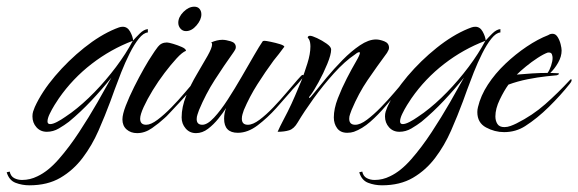

<svg xmlns="http://www.w3.org/2000/svg" viewBox="-103 -394 1729 574"><path d="M-15 160Q-37 160 -56.5 152.5Q-76 145 -83 121L-74 119Q-71 133 -60.5 138.5Q-50 144 -37 144Q-13 144 9 133Q41 118 72.5 82Q104 46 133.5 1Q163 -44 188 -87.5Q213 -131 230 -162Q202 -127 170 -93Q138 -59 103 -30Q90 -20 73 -10Q56 0 37 0Q18 0 6 -13.5Q-6 -27 -6 -46Q-6 -54 -4 -60.5Q-2 -67 1 -74Q22 -120 61.5 -166.5Q101 -213 148.5 -251Q196 -289 242 -308Q247 -310 252.5 -312Q258 -314 264 -314Q278 -314 286 -299.5Q294 -285 295 -273Q302 -281 314.5 -293.5Q327 -306 339 -307V-297Q326 -296 312 -278.5Q298 -261 284.5 -234Q271 -207 259.5 -178Q248 -149 239.5 -125.5Q231 -102 227 -91Q211 -48 191.5 -3.5Q172 41 144 78Q116 115 77.5 137.5Q39 160 -15 160ZM47 -23Q55 -23 67.5 -29.5Q80 -36 92 -44.5Q104 -53 110 -57Q145 -83 179.5 -118.5Q214 -154 244 -194Q274 -234 294 -272Q228 -247 171 -203Q114 -159 73 -100Q68 -93 60 -80Q52 -67 45.5 -53.5Q39 -40 39 -31Q39 -23 47 -23Z M453 -301Q443 -301 436.5 -308.5Q430 -316 430 -326Q430 -343 445.5 -358.5Q461 -374 478 -374Q488 -374 493.5 -367.5Q499 -361 499 -351Q499 -335 484.5 -318Q470 -301 453 -301ZM307 4Q288 4 275.5 -7Q263 -18 263 -37Q263 -52 273 -78Q283 -104 298 -134Q313 -164 327.5 -189.5Q342 -215 351 -228Q359 -241 369 -254Q379 -267 396 -267Q401 -267 414.5 -263Q428 -259 440.5 -253.5Q453 -248 453 -242Q442 -238 425 -219.5Q408 -201 389 -176Q370 -151 353.5 -124Q337 -97 326.5 -74Q316 -51 316 -39Q316 -21 334 -21Q348 -21 368 -36Q388 -51 409.5 -73Q431 -95 450 -117.5Q469 -140 482 -155Q495 -170 497 -170Q501 -170 501 -166Q501 -164 491 -152Q481 -140 465.5 -122.5Q450 -105 433.5 -87.5Q417 -70 405 -57Q393 -44 389 -41Q373 -26 351.5 -11Q330 4 307 4Z M483 4Q464 4 452 -10Q440 -24 440 -43Q440 -74 453.5 -107.5Q467 -141 485.5 -172Q504 -203 517.5 -227Q531 -251 531 -261Q531 -266 528 -267Q546 -275 562 -275Q572 -275 587 -270.5Q602 -266 602 -253Q602 -249 600 -245.5Q598 -242 596 -239Q566 -197 539 -155Q512 -113 492 -65Q490 -59 487.5 -52Q485 -45 485 -38Q485 -21 502 -21Q517 -21 537 -42.5Q557 -64 578 -96.5Q599 -129 619.5 -164.5Q640 -200 656.5 -228.5Q673 -257 682 -270Q683 -272 688 -272Q692 -272 706.5 -269Q721 -266 734 -262Q747 -258 747 -254Q747 -253 746 -253Q739 -243 731 -233Q723 -223 715 -213Q690 -179 666.5 -142Q643 -105 626 -65Q624 -59 622 -52.5Q620 -46 620 -39Q620 -21 638 -21Q653 -21 673 -36Q693 -51 714 -73Q735 -95 754 -117.5Q773 -140 786 -155Q799 -170 801 -170Q805 -170 805 -166Q805 -165 796.5 -154.5Q788 -144 778.5 -134Q769 -124 767 -121Q749 -100 723 -71Q697 -42 667.5 -19.5Q638 3 608 3Q567 3 567 -39Q567 -56 573 -71Q564 -57 550 -39.5Q536 -22 519 -9Q502 4 483 4Z M935 3Q915 3 905 -10.5Q895 -24 895 -43Q895 -69 907 -100Q919 -131 934 -160Q949 -189 961 -209.5Q973 -230 973 -236Q973 -238 971 -238Q968 -238 964 -235.5Q960 -233 958 -231Q928 -211 895.5 -175Q863 -139 834.5 -99.5Q806 -60 787 -28Q776 -9 761.5 -4.5Q747 0 727 0Q734 -16 742 -31Q750 -46 757 -60Q769 -84 779 -107.5Q789 -131 799 -155Q807 -176 816 -204.5Q825 -233 825 -255Q825 -261 824 -267Q823 -273 820 -278Q817 -281 817 -281Q817 -287 824 -287Q830 -287 845 -280Q860 -273 873.5 -263.5Q887 -254 887 -246Q887 -231 875.5 -203Q864 -175 849.5 -148.5Q835 -122 825 -109Q824 -108 822.5 -106Q821 -104 821 -102L822 -101Q824 -101 838 -118.5Q852 -136 873.5 -162Q895 -188 921 -214.5Q947 -241 973 -258.5Q999 -276 1021 -276Q1032 -276 1046 -270.5Q1060 -265 1060 -251Q1060 -247 1058 -243.5Q1056 -240 1054 -236Q1023 -194 996 -154.5Q969 -115 948 -65Q946 -59 943.5 -52.5Q941 -46 941 -39Q941 -21 959 -21Q974 -21 994 -36Q1014 -51 1035.5 -73Q1057 -95 1076 -117.5Q1095 -140 1108 -155Q1121 -170 1123 -170Q1126 -170 1126 -166Q1126 -165 1117.5 -154.5Q1109 -144 1100 -134Q1091 -124 1088 -121Q1071 -102 1049.5 -76.5Q1028 -51 1004 -30Q980 -9 955 0Q946 3 935 3Z M1039 160Q1017 160 997.5 152.5Q978 145 971 121L980 119Q983 133 993.5 138.5Q1004 144 1017 144Q1041 144 1063 133Q1095 118 1126.5 82Q1158 46 1187.5 1Q1217 -44 1242 -87.5Q1267 -131 1284 -162Q1256 -127 1224 -93Q1192 -59 1157 -30Q1144 -20 1127 -10Q1110 0 1091 0Q1072 0 1060 -13.5Q1048 -27 1048 -46Q1048 -54 1050 -60.5Q1052 -67 1055 -74Q1076 -120 1115.5 -166.5Q1155 -213 1202.5 -251Q1250 -289 1296 -308Q1301 -310 1306.5 -312Q1312 -314 1318 -314Q1332 -314 1340 -299.5Q1348 -285 1349 -273Q1356 -281 1368.5 -293.5Q1381 -306 1393 -307V-297Q1380 -296 1366 -278.5Q1352 -261 1338.5 -234Q1325 -207 1313.5 -178Q1302 -149 1293.5 -125.5Q1285 -102 1281 -91Q1265 -48 1245.5 -3.5Q1226 41 1198 78Q1170 115 1131.5 137.5Q1093 160 1039 160ZM1101 -23Q1109 -23 1121.5 -29.5Q1134 -36 1146 -44.5Q1158 -53 1164 -57Q1199 -83 1233.5 -118.5Q1268 -154 1298 -194Q1328 -234 1348 -272Q1282 -247 1225 -203Q1168 -159 1127 -100Q1122 -93 1114 -80Q1106 -67 1099.5 -53.5Q1093 -40 1093 -31Q1093 -23 1101 -23Z M1404 1Q1376 1 1350 -13Q1324 -27 1324 -59Q1324 -63 1324.5 -66.5Q1325 -70 1326 -74Q1334 -108 1355.5 -141Q1377 -174 1407.5 -203Q1438 -232 1471.5 -254.5Q1505 -277 1536 -289Q1539 -291 1542 -292Q1545 -293 1549 -293Q1558 -293 1564 -283.5Q1570 -274 1573 -262Q1576 -250 1576 -243Q1576 -225 1565.5 -206.5Q1555 -188 1542 -176Q1548 -176 1554 -175.5Q1560 -175 1566 -175Q1568 -175 1568 -173Q1568 -172 1566 -171Q1564 -170 1562 -169L1532 -166Q1504 -163 1474 -157Q1444 -151 1417 -141Q1404 -123 1391 -96Q1378 -69 1378 -46Q1378 -33 1384 -23.5Q1390 -14 1405 -14Q1414 -14 1423.5 -17.5Q1433 -21 1441 -25Q1489 -49 1527 -82.5Q1565 -116 1601 -155Q1603 -157 1604 -157Q1606 -157 1606 -155Q1606 -152 1604 -148.5Q1602 -145 1600 -143Q1573 -109 1538 -74.5Q1503 -40 1467 -17Q1439 1 1404 1ZM1442 -171Q1465 -173 1488 -174.5Q1511 -176 1534 -176Q1540 -184 1544.5 -197.5Q1549 -211 1549 -221Q1549 -226 1547 -231.5Q1545 -237 1538 -237H1535Q1523 -233 1504.5 -221Q1486 -209 1469 -195Q1452 -181 1442 -171Z"/></svg>

Font: Caramel
Style: Regular
Weight: 400
Designer: Robert E. Leuschke
Foundry: Robert E. Leuschke
Version: Version 1.010